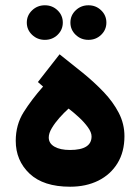

<svg xmlns="http://www.w3.org/2000/svg" viewBox="-20 -709 531 727"><path d="M143.1 -381.3 123.5 -398.4 205.6 -503.4Q249.5 -468.8 293 -433.6Q336.4 -398.4 372.3 -360.8Q408.2 -323.2 429.7 -281.7Q451.2 -240.2 451.2 -193.4Q451.2 -133.8 424.8 -90.8Q398.4 -47.9 352.1 -24.9Q305.7 -2 245.6 -2Q144.5 -2 92 -51.5Q39.6 -101.1 39.6 -175.8Q39.6 -236.8 69.6 -284.4Q99.6 -332 143.1 -381.3ZM326.7 -192.4Q326.7 -208 312.7 -227.3Q298.8 -246.6 278.6 -265.1Q258.3 -283.7 239.7 -297.9Q222.7 -282.7 205.3 -263.2Q188 -243.7 176.3 -224.1Q164.6 -204.6 164.6 -188.5Q164.6 -166 186.3 -153.6Q208 -141.1 245.1 -141.1Q326.7 -141.1 326.7 -192.4ZM246.6 -623.5Q246.6 -650.9 266.6 -669.9Q286.6 -689 314.9 -689Q343.3 -689 363 -669.9Q382.8 -650.9 382.8 -623.5Q382.8 -596.2 363 -577.1Q343.3 -558.1 314.9 -558.1Q286.6 -558.1 266.6 -577.1Q246.6 -596.2 246.6 -623.5ZM81.5 -623.5Q81.5 -650.9 101.6 -669.9Q121.6 -689 149.9 -689Q178.2 -689 198 -669.9Q217.8 -650.9 217.8 -623.5Q217.8 -596.2 198 -577.1Q178.2 -558.1 149.9 -558.1Q121.6 -558.1 101.6 -577.1Q81.5 -596.2 81.5 -623.5Z"/></svg>

Font: Vazirmatn RD UI ExtraBold
Style: Regular
Weight: 800
Designer: Saber Rastikerdar
Foundry: Saber Rastikerdar
Version: Version 33.003